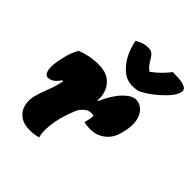

<svg xmlns="http://www.w3.org/2000/svg" viewBox="-228 -989 1148 1148"><g transform="rotate(45 346.0 -415.5)"><path d="M504 -615Q495 -613 480 -612Q465 -611 457 -611Q435 -611 412.5 -618.5Q390 -626 364 -650Q302 -708 280 -815Q301 -828 320.5 -834.5Q340 -841 364 -841Q386 -841 398.5 -830.5Q411 -820 424 -797Q432 -783 441.5 -770.5Q451 -758 468 -745H472Q506 -770 530 -795Q554 -820 570 -841H576Q626 -841 651.5 -835Q677 -829 685.5 -819Q694 -809 692 -797Q687 -767 655 -731Q625 -698 587.5 -668Q550 -638 504 -615ZM83 -533Q112 -545 148.5 -552.5Q185 -560 225 -560Q282 -560 315.5 -535.5Q349 -511 362 -475Q375 -439 371 -403L376 -402Q413 -485 455 -527.5Q497 -570 532 -570Q564 -570 589 -545Q612 -523 620 -482.5Q628 -442 615 -387L611 -372Q598 -315 557.5 -282.5Q517 -250 463 -250Q447 -250 434.5 -251Q422 -252 409 -256V-262Q414 -276 417 -292Q420 -308 420 -320Q416 -322 410 -323Q404 -324 399 -324Q377 -324 359 -310Q341 -296 325 -270Q311 -236 299 -199.5Q287 -163 281 -127Q274 -85 274 -55.5Q274 -26 281 0Q248 10 211 10Q158 10 127 -13.5Q96 -37 86.5 -73.5Q77 -110 86 -150Q97 -192 116 -239Q135 -286 145 -336L138 -340Q116 -308 98.5 -298.5Q81 -289 65 -289Q41 -289 34.5 -326Q28 -363 45 -434Q58 -494 83 -533Z"/></g></svg>

Font: Recursive Mn Csl St XBk
Style: Italic
Weight: 1000
Italic angle: -15°
Monospace: yes
Version: Version 1.079;hotconv 1.0.112;makeotfexe 2.5.65598; ttfautoh